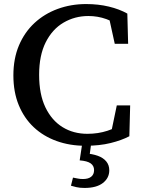

<svg xmlns="http://www.w3.org/2000/svg" viewBox="-20 -703 702 947"><path d="M401 16Q324 16 259 -7.5Q194 -31 146.5 -75.5Q99 -120 72.5 -184.5Q46 -249 46 -331Q46 -414 73.5 -479Q101 -544 150 -589.5Q199 -635 264.5 -659Q330 -683 405 -683Q465 -683 517 -670.5Q569 -658 608 -636L612 -487H546L514 -633L583 -626V-565Q546 -594 504 -609Q462 -624 416 -624Q349 -624 293.5 -591.5Q238 -559 205.5 -494.5Q173 -430 173 -334Q173 -238 204 -173.5Q235 -109 288.5 -76Q342 -43 411 -43Q464 -43 510 -58Q556 -73 593 -100V-41L525 -34L556 -183H622L618 -31Q580 -11 525.5 2.5Q471 16 401 16ZM373 88 387 -4H431L420 77L399 53Q436 56 462.5 65.5Q489 75 504 93Q519 111 519 137Q519 175 487.5 199.5Q456 224 397 224Q373 224 356.5 220Q340 216 330 213L340 173Q351 175 363 177.5Q375 180 389 180Q416 180 430 168.5Q444 157 444 136Q444 115 427.5 103Q411 91 373 88Z"/></svg>

Font: Source Serif 4 Medium
Style: Regular
Weight: 500
Designer: Frank Grießhammer
Foundry: Adobe Systems Incorporated
Version: Version 4.004;hotconv 1.0.116;makeotfexe 2.5.65601